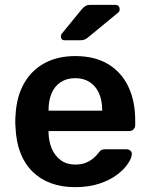

<svg xmlns="http://www.w3.org/2000/svg" viewBox="-20 -761 617 791"><path d="M290 10Q179 10 114 -54Q49 -118 44 -236Q43 -246 43 -261.5Q43 -277 44 -286Q48 -362 78.5 -416.5Q109 -471 163 -500.5Q217 -530 290 -530Q371 -530 426 -496.5Q481 -463 509 -403.5Q537 -344 537 -266V-245Q537 -235 530 -228Q523 -221 512 -221H180Q180 -221 180 -218Q180 -215 180 -213Q181 -178 193.5 -148.5Q206 -119 230.5 -101Q255 -83 289 -83Q317 -83 336 -91.5Q355 -100 367 -111Q379 -122 384 -129Q393 -141 398.5 -143.5Q404 -146 415 -146H501Q511 -146 517.5 -140Q524 -134 523 -125Q522 -109 506.5 -86Q491 -63 462 -41Q433 -19 389.5 -4.5Q346 10 290 10ZM180 -305H401V-308Q401 -347 388 -376.5Q375 -406 350 -422.5Q325 -439 290 -439Q255 -439 230 -422.5Q205 -406 192.5 -376.5Q180 -347 180 -308ZM247 -595Q231 -595 231 -611Q231 -619 236 -624L317 -723Q327 -734 334 -737.5Q341 -741 354 -741H454Q473 -741 473 -722Q473 -715 468 -710L344 -608Q336 -601 328.5 -598Q321 -595 308 -595Z"/></svg>

Font: Rubik Light Medium
Style: Regular
Weight: 500
Version: Version 2.104